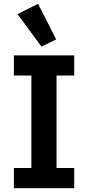

<svg xmlns="http://www.w3.org/2000/svg" viewBox="-20 -989 463 1009"><path d="M198 -744 275 -782 180 -969 72 -915ZM370 0V-106H277V-592H370V-698H53V-592H145V-106H53V0Z"/></svg>

Font: IBM Plex Devanagari Medium
Style: Regular
Weight: 600
Designer: Mike Abbink, Paul van der Laan, Pieter van Rosmalen, Erin McLaughlin
Foundry: Bold Monday
Version: Version 1.0